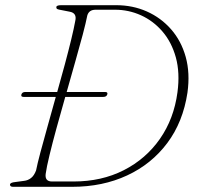

<svg xmlns="http://www.w3.org/2000/svg" viewBox="-20 -720 781 740"><path d="M18.5 -8.5Q18.5 -16.5 39.5 -18.5L73 -23Q87.5 -24.5 99.5 -33.8Q111.5 -43 119 -63Q124 -88.5 135.8 -132.8Q147.5 -177 163.2 -232.5Q179 -288 195 -346.5H71Q59.5 -346.5 62.5 -356Q65.5 -365.5 77.5 -365.5H200.5Q216 -420 230 -472.2Q244 -524.5 254.5 -567.8Q265 -611 270 -639Q277.5 -670 248 -675L217.5 -681Q205 -683 201 -685Q197 -687 197 -692Q197 -700 215.5 -700H428Q491.5 -700 546 -675.8Q600.5 -651.5 639.5 -607Q678.5 -562.5 695.8 -500.5Q713 -438.5 702.5 -363Q685.5 -250 624.8 -168.8Q564 -87.5 469.8 -43.8Q375.5 0 258.5 0H30.5Q18.5 0 18.5 -8.5ZM263.5 -20.5Q371.5 -20.5 457 -64Q542.5 -107.5 596.5 -185Q650.5 -262.5 664 -364.5Q674 -439.5 657.8 -498.5Q641.5 -557.5 606.2 -598.5Q571 -639.5 523.5 -661Q476 -682.5 423.5 -682.5H348.5Q323 -682.5 316.5 -660.5Q311 -632.5 298.8 -586.2Q286.5 -540 270.2 -482.8Q254 -425.5 237 -365.5H385Q396.5 -365.5 393.5 -356Q390.5 -346.5 378 -346.5H231.5Q214 -285 198 -226.8Q182 -168.5 170.8 -122Q159.5 -75.5 156 -49.5Q152.5 -20.5 180.5 -20.5Z"/></svg>

Font: Fraunces 9pt S000 Thin
Style: Italic
Weight: 100
Italic angle: -16°
Version: Version 1.000; ttfautohint (v1.8.3)